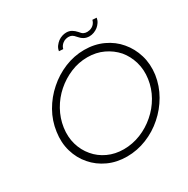

<svg xmlns="http://www.w3.org/2000/svg" viewBox="-190 -1029 1184 1207"><g transform="rotate(-30 402.0 -425.5)"><path d="M85 -349Q74 -275 93 -210Q112 -145 154 -97Q196 -48 257 -20Q318 8 392 8Q466 8 535.5 -20Q605 -48 660 -97Q715 -145 752.5 -210Q790 -275 801 -349Q811 -423 791.5 -488Q772 -553 730 -602Q689 -651 627.5 -679.5Q566 -708 492 -708Q418 -708 349 -679.5Q280 -651 225 -602Q169 -553 132 -488Q95 -423 85 -349ZM137 -349Q146 -412 177.5 -468.5Q209 -525 257 -567Q305 -609 363.5 -633.5Q422 -658 486 -658Q549 -658 601 -633.5Q653 -609 690 -567Q725 -525 741.5 -469Q758 -413 749 -349Q740 -285 708 -229Q676 -173 628 -132Q580 -90 520.5 -66Q461 -42 397 -42Q335 -42 283 -66Q231 -90 196 -132Q160 -174 144 -229.5Q128 -285 137 -349ZM496 -800Q509 -784 526 -774.5Q543 -765 565 -765Q581 -765 597.5 -771Q614 -777 628 -788Q640 -798 649.5 -812Q659 -826 662 -844Q653 -845 647 -845Q641 -845 632 -846Q628 -831 620 -821Q612 -811 603 -806Q593 -800 583 -798Q573 -796 566 -796Q552 -796 541 -801.5Q530 -807 517 -824Q503 -840 486.5 -849.5Q470 -859 449 -859Q434 -859 418.5 -854Q403 -849 389 -839Q376 -829 365 -814.5Q354 -800 351 -780Q358 -779 365.5 -779Q373 -779 381 -778Q384 -791 391 -800Q398 -809 405 -814Q415 -822 426.5 -825Q438 -828 447 -828Q461 -828 471.5 -822.5Q482 -817 496 -800Z"/></g></svg>

Font: Josefin Slab Medium
Style: Italic
Weight: 500
Italic angle: -12°
Version: Version 2.000